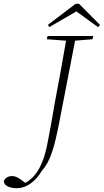

<svg xmlns="http://www.w3.org/2000/svg" viewBox="-118 -864 548 1013"><path d="M-98 93Q-94 80 -82.5 72.5Q-71 65 -53 65Q-44 65 -34.5 68.5Q-25 72 -12 80.5Q1 89 21 106V111H2V107Q31 95 55.5 70.5Q80 46 98.5 5.5Q117 -35 129 -91Q132 -106 135.5 -123.5Q139 -141 143.5 -166Q148 -191 155 -228.5Q162 -266 171 -321Q187 -405 203 -493Q219 -581 235 -674H283L195 -220Q185 -168 175.5 -128.5Q166 -89 155.5 -58.5Q145 -28 132.5 -5Q120 18 102 38Q85 67 63.5 87.5Q42 108 18.5 118.5Q-5 129 -30 129Q-55 129 -75 120.5Q-95 112 -98 93ZM129 -657 133 -674H374L370 -657L262 -648H246ZM299 -844 410 -732 399 -721 274 -812H299L142 -721L135 -733L281 -844Z"/></svg>

Font: Source Serif 4 48pt Light
Style: Italic
Weight: 300
Italic angle: -12°
Designer: Frank Grießhammer
Foundry: Adobe Systems Incorporated
Version: Version 4.004;hotconv 1.0.116;makeotfexe 2.5.65601